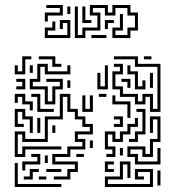

<svg xmlns="http://www.w3.org/2000/svg" viewBox="-20 -741 703 767"><path d="M39 -444V-480H51V-456H69V-516H105V-504H81V-444ZM189 -474V-504H135V-516H201V-486H225V-474ZM579 -294V-354H561V-324H519V-354H459V-384H429V-456H459V-474H435V-486H471V-444H441V-396H471V-366H531V-336H549V-366H591V-306H609V-474H519V-504H435V-516H531V-486H621V-294ZM555 -504V-516H585V-504ZM159 -324V-384H99V-426H129V-486H171V-456H249V-480H261V-444H159V-474H141V-414H111V-396H171V-336H189V-396H219V-414H165V-426H231V-384H201V-324ZM99 -450V-480H111V-450ZM369 -384V-450H381V-396H399V-480H411V-384ZM519 -384V-444H489V-480H501V-456H531V-396H549V-420H561V-384ZM579 -390V-450H591V-390ZM45 -384V-396H69V-414H45V-426H81V-384ZM489 -390V-414H465V-426H501V-390ZM249 -390V-420H261V-390ZM375 -354V-366H405V-354ZM99 -300V-324H69V-354H51V-330H39V-366H81V-336H111V-300ZM129 -294V-354H105V-366H141V-306H195V-294ZM195 -24V-36H249V-66H279V-84H189V-126H249V-156H309V-174H279V-216H339V-234H309V-264H279V-294H249V-354H231V-264H171V-174H69V-204H51V-126H69V-156H225V-144H81V-114H39V-216H81V-186H159V-276H219V-366H261V-306H291V-276H321V-246H351V-204H291V-186H321V-144H261V-114H201V-96H291V-54H261V-24ZM309 -294V-360H321V-306H339V-360H351V-294ZM489 -270V-324H429V-360H441V-336H501V-270ZM99 -210V-264H69V-294H51V-246H75V-234H39V-306H81V-276H111V-210ZM495 -174V-186H519V-216H549V-294H525V-306H561V-204H531V-174ZM435 -234V-246H459V-264H435V-276H471V-234ZM519 -84V-114H489V-156H561V-126H579V-186H609V-264H591V-210H579V-276H621V-174H591V-114H549V-144H501V-126H531V-96H609V-150H621V-84ZM129 -210V-270H141V-210ZM405 -114V-126H429V-144H399V-216H441V-186H459V-216H489V-246H519V-270H531V-234H501V-204H471V-174H429V-204H411V-156H441V-114ZM189 -210V-240H201V-210ZM339 -150V-180H351V-150ZM459 -120V-150H471V-120ZM69 -60V-96H129V-114H105V-126H141V-84H81V-60ZM285 -114V-126H315V-114ZM159 -90V-120H171V-90ZM399 6V-36H459V-96H501V-30H489V-84H471V-24H411V-6H579V-54H531V-36H555V-24H519V-66H591V6ZM399 -54V-96H435V-84H411V-66H435V-54ZM39 6V-90H51V-6H225V6ZM75 -24V-36H99V-66H135V-54H111V-24ZM165 -54V-66H225V-54ZM609 0V-60H621V0ZM135 -24V-36H165V-24ZM159 -655V-691H219V-709H165V-721H231V-679H171V-655ZM279 -589V-715H291V-601H309V-631H369V-679H339V-721H411V-691H429V-721H501V-691H531V-619H501V-589H429V-631H459V-685H471V-619H441V-601H489V-631H519V-679H489V-709H441V-679H399V-709H351V-691H381V-619H321V-589ZM249 -685V-715H261V-685ZM309 -649V-715H321V-661H345V-649ZM159 -589V-631H189V-655H201V-619H171V-601H249V-649H231V-625H219V-661H261V-589ZM399 -625V-661H435V-649H411V-625ZM345 -589V-601H405V-589Z"/></svg>

Font: Rubik Maze
Style: Regular
Weight: 400
Designer: Hubert and Fischer, NaN
Foundry: Hubert and Fischer, NaN
Version: Version 2.200